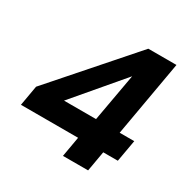

<svg xmlns="http://www.w3.org/2000/svg" viewBox="-158 -846 979 992"><g transform="rotate(30 331.5 -350.0)"><path d="M344 0 365 -120H24L45 -240L449 -700H617L538 -250H625L602 -120H515L494 0ZM206 -250H397L448 -535Z"/></g></svg>

Font: DM Sans 16pt Black
Style: Italic
Weight: 900
Italic angle: -10°
Version: Version 4.004;gftools[0.9.30]